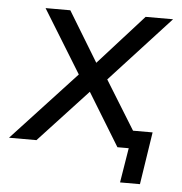

<svg xmlns="http://www.w3.org/2000/svg" viewBox="-64 -536 675 711"><g transform="rotate(5 274.0 -180.5)"><path d="M408 129 429 0H389L400 -66H512L482 129ZM-16 0 236 -272 237 -230 77 -490H169L287 -296H274L449 -490H551L314 -232L312 -272L480 0H387L261 -206L276 -205L86 0Z"/></g></svg>

Font: Nunito Sans 10pt
Style: Italic
Weight: 400
Italic angle: -9°
Designer: Vernon Adams
Foundry: Vernon Adams
Version: Version 3.101;gftools[0.9.27]